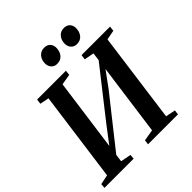

<svg xmlns="http://www.w3.org/2000/svg" viewBox="-253 -1127 1296 1296"><g transform="rotate(-45 395.0 -478.5)"><path d="M-3 0 0 -33 69.5 -47.5 157.5 -694.5 92.5 -707.5 97.5 -743H372.5L368.5 -707.5L291.5 -694.5L214 -129L191 -138L311.5 -296.5L612 -679L573.5 -590.5L586.5 -694.5L516.5 -707.5L521.5 -743H793.5L789.5 -707.5L720.5 -694.5L633 -47.5L703 -33.5L699 0H413L417.5 -33.5L499 -47.5L575 -603L599.5 -603.5L489.5 -453L176.5 -57.5L216 -138.5L204 -47.5L278.5 -33L275.5 0ZM363.5 -817Q338 -817 322.2 -834.5Q306.5 -852 307 -879Q307.5 -912.5 327 -934.8Q346.5 -957 377.5 -957Q407 -957 422 -939.8Q437 -922.5 436.5 -897.5Q436 -863 417 -840Q398 -817 363.5 -817ZM552 -817Q526.5 -817 510.8 -834.5Q495 -852 495.5 -879Q496 -912.5 515.2 -934.8Q534.5 -957 565.5 -957Q595 -957 610 -939.8Q625 -922.5 624.5 -897.5Q624 -863 605.2 -840Q586.5 -817 552 -817Z"/></g></svg>

Font: Merriweather 72pt SemiBold
Style: Italic
Weight: 600
Italic angle: -7.8°
Version: Version 2.101